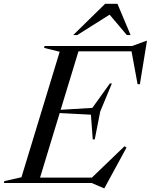

<svg xmlns="http://www.w3.org/2000/svg" viewBox="-59 -955 787 1002"><path d="M482.5 27 419 0H-39L-36 -10L53 -30L252.5 -685L171 -705L174 -715H631L704.5 -742H708L671 -515.5H659L627.5 -687H350.5L257.5 -382L423 -392L514.5 -519.5H525L464 -373L435.5 -227.5H425L415.5 -356.5L252.5 -365L150 -28H420.5L591 -192L601 -184.5L486 27ZM323 -772 489.5 -935H554L622.5 -772H603L513 -878.5L344 -772Z"/></svg>

Font: Newsreader 72pt
Style: Italic
Weight: 400
Italic angle: -17°
Designer: Hugues Gentile
Foundry: Production Type
Version: Version 1.003; ttfautohint (v1.8.3)